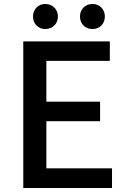

<svg xmlns="http://www.w3.org/2000/svg" viewBox="-20 -945 640 965"><path d="M97 0V-737H532V-639H213V-434H483V-336H213V-99H543V0ZM207 -799Q181 -799 163.5 -817Q146 -835 146 -862Q146 -889 163.5 -907Q181 -925 207 -925Q235 -925 253 -907Q271 -889 271 -862Q271 -835 253 -817Q235 -799 207 -799ZM445 -799Q417 -799 399.5 -817Q382 -835 382 -862Q382 -889 399.5 -907Q417 -925 445 -925Q472 -925 489.5 -907Q507 -889 507 -862Q507 -835 489.5 -817Q472 -799 445 -799Z"/></svg>

Font: Noto Sans TC Thin Medium
Style: Regular
Weight: 500
Version: Version 2.004-H2;hotconv 1.0.118;makeotfexe 2.5.65603